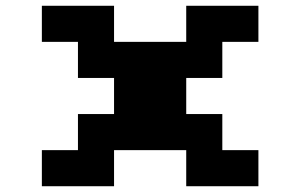

<svg xmlns="http://www.w3.org/2000/svg" viewBox="-20 -645 1040 665"><path d="M125 0V-125H250V-250H375V-375H250V-500H125V-625H375V-500H625V-625H875V-500H750V-375H625V-250H750V-125H875V0H625V-125H375V0Z"/></svg>

Font: Silkscreen
Style: Bold
Weight: 700
Designer: Jason Kottke
Foundry: Jason Kottke
Version: Version 1.001; ttfautohint (v1.8.4.7-5d5b)